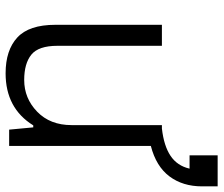

<svg xmlns="http://www.w3.org/2000/svg" viewBox="-74 -684 770 661"><g transform="rotate(90 310.5 -353.0)"><path d="M231.9 12.2Q152.3 12.2 108.6 -28.1Q64.9 -68.4 64.9 -159.2V-525.9H137.2V-166Q137.2 -101.1 167.7 -76.4Q198.2 -51.8 254.9 -51.8Q317.9 -51.8 364 -96.4Q410.2 -141.1 410.2 -214.8V-525.9H421.9Q481.9 -532.7 516.1 -555.7Q550.3 -578.6 560.1 -621.1H514.2V-717.8H621.1V-664.1Q621.1 -597.7 586.7 -551.8Q552.2 -505.9 481.9 -487.8V0H425.8L418 -83H411.1Q352.1 12.2 231.9 12.2Z"/></g></svg>

Font: Archivo Light
Style: Regular
Weight: 300
Designer: Hector Gatti
Foundry: Omnibus-Type
Version: Version 2.001